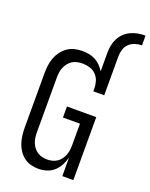

<svg xmlns="http://www.w3.org/2000/svg" viewBox="-174 -1048 895 1146"><g transform="rotate(20 273.0 -475.0)"><path d="M215 8Q191 8 167 1.5Q143 -5 123.5 -20Q104 -35 90.5 -55.5Q77 -76 69.5 -99Q62 -122 59 -146.5Q56 -171 56 -195V-540Q56 -565 59 -589.5Q62 -614 70.5 -637.5Q79 -661 94 -681.5Q109 -702 129.5 -716.5Q150 -731 174.5 -737Q199 -743 224 -743Q245 -743 266.5 -739Q288 -735 307 -725Q326 -715 341 -699.5Q356 -684 367 -666V-785Q367 -808 371.5 -831.5Q376 -855 387 -876Q398 -897 415.5 -913.5Q433 -930 454.5 -940Q476 -950 499.5 -954Q523 -958 546 -958V-896Q524 -896 502.5 -889Q481 -882 465 -866.5Q449 -851 442.5 -829Q436 -807 436 -785V-539H367V-555Q367 -579 360 -602Q353 -625 336.5 -642Q320 -659 297 -666Q274 -673 250 -673Q234 -673 217 -669.5Q200 -666 186 -657Q172 -648 161.5 -634.5Q151 -621 144.5 -605.5Q138 -590 136 -573.5Q134 -557 134 -540V-195Q134 -179 136 -162.5Q138 -146 144 -130.5Q150 -115 160 -101.5Q170 -88 183.5 -79Q197 -70 213.5 -66Q230 -62 246 -62Q262 -62 278.5 -66Q295 -70 308.5 -79Q322 -88 332 -101.5Q342 -115 348 -130.5Q354 -146 356 -162.5Q358 -179 358 -195V-330H250V-400H436V0H366V-118Q359 -92 346.5 -68Q334 -44 314 -26Q294 -8 268 0Q242 8 215 8Z"/></g></svg>

Font: Iosevka
Style: Regular
Weight: 400
Monospace: yes
Designer: Belleve Invis
Foundry: Belleve Invis
Version: Version 33.2.3; ttfautohint (v1.8.4)